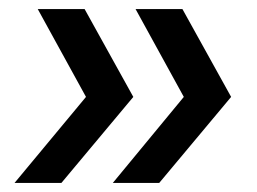

<svg xmlns="http://www.w3.org/2000/svg" viewBox="-20 -505 564 422"><path d="M228 -103 384 -292 278 -485H381L488 -292L330 -103ZM12 -103 169 -292 63 -485H166L273 -292L115 -103Z"/></svg>

Font: Alumni Sans
Style: Bold Italic
Weight: 700
Italic angle: -8°
Designer: Robert E. Leuschke
Foundry: Robert E. Leuschke
Version: Version 1.016